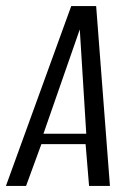

<svg xmlns="http://www.w3.org/2000/svg" viewBox="-43 -611 433 631"><path d="M-23.5 0 191.1 -591H273L318.3 0H249.7L238.3 -137.3H93L42.7 0ZM99.8 -171.5H240.5L219.2 -514.4Z"/></svg>

Font: Alumni Sans Thin
Style: Italic
Weight: 100
Italic angle: -8°
Designer: Robert E. Leuschke
Foundry: Robert E. Leuschke
Version: Version 1.016